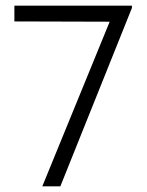

<svg xmlns="http://www.w3.org/2000/svg" viewBox="-20 -661 521 681"><path d="M369 -584 31 -585V-641H448V-633L194 0H130Z"/></svg>

Font: Bellota Text
Style: Regular
Weight: 400
Designer: Kemie Guaida
Foundry: Kemie Guaida
Version: Version 4.001